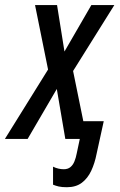

<svg xmlns="http://www.w3.org/2000/svg" viewBox="-66 -558 482 771"><path d="M202.6 193.8Q182.6 193.8 169.9 190.9Q157.2 188 147 183.6V111.3Q157.7 116.7 168.7 119.1Q179.7 121.6 189.9 121.6Q206.5 121.6 216.8 113Q227.1 104.5 232.9 90.1Q238.8 75.7 242.2 57.6L254.4 0H196.3L162.1 -200.7L44.9 0H-46.4L127 -278.8L74.7 -537.6H163.1L192.9 -351.1L300.8 -537.6H393.1L227.5 -272.9L268.6 -71.3H350.6L321.8 60.1Q314.5 97.7 300.3 127.9Q286.1 158.2 262.5 176Q238.8 193.8 202.6 193.8Z"/></svg>

Font: Open Sans Condensed Medium
Style: Italic
Weight: 500
Width: 3
Italic angle: -12°
Designer: Monotype Design Team
Foundry: Monotype Imaging Inc.
Version: Version 3.000